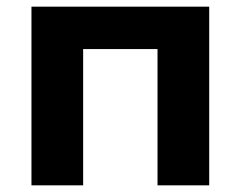

<svg xmlns="http://www.w3.org/2000/svg" viewBox="-20 -558 725 578"><path d="M74.7 0V-537.9H609.8V0H454.2V-445.2L489.3 -410.2H195.2L230.3 -445.2V0Z"/></svg>

Font: Montserrat Thin
Style: Regular
Weight: 100
Designer: Julieta Ulanovsky
Foundry: Julieta Ulanovsky
Version: Version 9.000